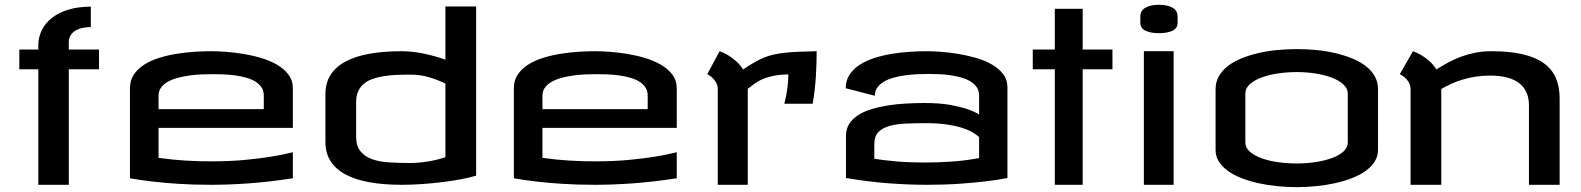

<svg xmlns="http://www.w3.org/2000/svg" viewBox="-20 -770 6587 800"><path d="M358.4 -657.2Q338.4 -657.2 321.8 -653.3Q305.2 -649.4 292.7 -641.4Q280.3 -633.3 273.4 -621.3Q266.6 -609.4 266.6 -593.8V-563.5H392.6V-481.4H266.6V0H139.6V-481.4H60.5V-563.5H139.6V-580.1Q139.6 -614.7 154.3 -644.5Q168.9 -674.3 197 -696Q225.1 -717.8 265.6 -730Q306.2 -742.2 358.4 -742.2Z M859.4 -556.6Q884.3 -556.6 919.4 -554.2Q954.6 -551.8 992.4 -545.7Q1030.3 -539.6 1067.4 -528.6Q1104.5 -517.6 1134 -500.5Q1163.6 -483.4 1181.9 -459.2Q1200.2 -435.1 1200.2 -402.3V-237.3H640.6V-112.3Q699.7 -104 754.4 -100.8Q809.1 -97.7 859.4 -97.7Q936 -97.7 998.3 -103.5Q1060.5 -109.4 1106 -116.7Q1158.2 -125 1200.2 -135.7V-27.3Q1107.4 -12.7 1021.2 -6.3Q935.1 0 859.4 0Q783.2 0 721.2 -4.2Q659.2 -8.3 614.7 -13.7Q563 -19.5 521.5 -27.3V-402.3Q521.5 -435.1 537.6 -459.2Q553.7 -483.4 580.6 -500.5Q607.4 -517.6 642.3 -528.6Q677.2 -539.6 714.8 -545.7Q752.4 -551.8 789.8 -554.2Q827.1 -556.6 859.4 -556.6ZM640.6 -315.4H1079.1V-372.1Q1079.1 -392.1 1069.3 -406.5Q1059.6 -420.9 1043.2 -430.7Q1026.9 -440.4 1005.1 -446.5Q983.4 -452.6 960 -455.8Q936.5 -459 912.8 -460Q889.2 -460.9 868.2 -460.9Q846.2 -460.9 821 -460Q795.9 -459 770.5 -455.6Q745.1 -452.1 721.7 -446Q698.2 -439.9 680.2 -429.9Q662.1 -419.9 651.4 -405.5Q640.6 -391.1 640.6 -371.1Z M1654.3 -556.6Q1697.3 -556.6 1744.4 -546.9Q1791.5 -537.1 1835.9 -521.5V-743.2H1963.9V-38.1Q1938 -30.3 1902.1 -23.4Q1866.2 -16.6 1825.2 -11.5Q1784.2 -6.3 1740 -3.2Q1695.8 0 1654.3 0Q1579.1 0 1520 -10.5Q1460.9 -21 1419.9 -43Q1378.9 -64.9 1357.4 -98.6Q1335.9 -132.3 1335.9 -178.7V-377.9Q1335.9 -424.3 1357.4 -458Q1378.9 -491.7 1419.9 -513.7Q1460.9 -535.6 1520 -546.1Q1579.1 -556.6 1654.3 -556.6ZM1689.5 -90.8Q1709 -90.8 1729.2 -92.8Q1749.5 -94.7 1768.8 -98.1Q1788.1 -101.6 1805.4 -106Q1822.8 -110.4 1835.9 -115.2V-421.9Q1802.2 -438 1766.8 -448.5Q1731.4 -459 1689.5 -459Q1659.2 -459 1630.6 -457.8Q1602.1 -456.5 1577.1 -452.4Q1552.2 -448.2 1531.2 -440.7Q1510.3 -433.1 1495.4 -420.4Q1480.5 -407.7 1472.2 -389.2Q1463.9 -370.6 1463.9 -344.7V-201.2Q1463.9 -161.6 1482.2 -139.4Q1500.5 -117.2 1531.2 -106.4Q1562 -95.7 1603 -93.3Q1644 -90.8 1689.5 -90.8Z M2459 -556.6Q2483.9 -556.6 2519 -554.2Q2554.2 -551.8 2592 -545.7Q2629.9 -539.6 2667 -528.6Q2704.1 -517.6 2733.6 -500.5Q2763.2 -483.4 2781.5 -459.2Q2799.8 -435.1 2799.8 -402.3V-237.3H2240.2V-112.3Q2299.3 -104 2354 -100.8Q2408.7 -97.7 2459 -97.7Q2535.6 -97.7 2597.9 -103.5Q2660.2 -109.4 2705.6 -116.7Q2757.8 -125 2799.8 -135.7V-27.3Q2707 -12.7 2620.8 -6.3Q2534.7 0 2459 0Q2382.8 0 2320.8 -4.2Q2258.8 -8.3 2214.4 -13.7Q2162.6 -19.5 2121.1 -27.3V-402.3Q2121.1 -435.1 2137.2 -459.2Q2153.3 -483.4 2180.2 -500.5Q2207 -517.6 2241.9 -528.6Q2276.9 -539.6 2314.5 -545.7Q2352.1 -551.8 2389.4 -554.2Q2426.8 -556.6 2459 -556.6ZM2240.2 -315.4H2678.7V-372.1Q2678.7 -392.1 2668.9 -406.5Q2659.2 -420.9 2642.8 -430.7Q2626.5 -440.4 2604.7 -446.5Q2583 -452.6 2559.6 -455.8Q2536.1 -459 2512.5 -460Q2488.8 -460.9 2467.8 -460.9Q2445.8 -460.9 2420.7 -460Q2395.5 -459 2370.1 -455.6Q2344.7 -452.1 2321.3 -446Q2297.9 -439.9 2279.8 -429.9Q2261.7 -419.9 2251 -405.5Q2240.2 -391.1 2240.2 -371.1Z M3382.8 -556.6Q3382.8 -505.9 3379.4 -450.9Q3376 -396 3366.2 -337.9H3248Q3252.4 -354.5 3256.3 -374Q3259.3 -390.6 3262 -412.8Q3264.6 -435.1 3264.6 -460Q3221.7 -459 3193.6 -451.9Q3165.5 -444.8 3147 -435.3Q3128.4 -425.8 3116.7 -416Q3105 -406.2 3095.7 -400.4V0H2970.7V-403.3Q2968.8 -418.9 2961.7 -429.7Q2954.6 -440.4 2946.8 -447.3Q2938 -455.6 2926.8 -460.9L2978.5 -556.6Q2996.6 -550.3 3014.2 -539.6Q3029.3 -530.3 3046.1 -515.9Q3063 -501.5 3076.2 -480.5Q3101.1 -497.6 3122.1 -509.5Q3143.1 -521.5 3162.8 -529.8Q3182.6 -538.1 3203.9 -542.7Q3225.1 -547.4 3250.7 -550.3Q3276.4 -553.2 3308.3 -554.4Q3340.3 -555.7 3382.8 -556.6Z M4059.6 -199.2Q4047.4 -210 4029.3 -220.2Q4011.2 -230.5 3984.9 -238.5Q3958.5 -246.6 3922.1 -251.7Q3885.7 -256.8 3836.9 -256.8Q3793.5 -256.8 3754.6 -255.1Q3715.8 -253.4 3686.5 -245.4Q3657.2 -237.3 3640.1 -219.7Q3623 -202.1 3623 -170.9V-108.4Q3666 -101.6 3717.8 -97.2Q3769.5 -92.8 3833 -92.8Q3883.8 -92.8 3941.2 -96.4Q3998.5 -100.1 4059.6 -111.3ZM3839.8 -556.6Q3864.3 -556.6 3898.9 -554.2Q3933.6 -551.8 3971.2 -545.7Q4008.8 -539.6 4045.7 -529.1Q4082.5 -518.6 4112.1 -501.7Q4141.6 -484.9 4159.7 -461.4Q4177.7 -438 4177.7 -406.2V-28.3Q4136.7 -20 4085 -14.2Q4040.5 -8.8 3979 -4.4Q3917.5 0 3841.8 0Q3766.6 0 3681.9 -6.3Q3597.2 -12.7 3504.9 -28.3V-204.1Q3504.9 -232.4 3518.3 -253.7Q3531.7 -274.9 3555.2 -290Q3578.6 -305.2 3610.4 -314.9Q3642.1 -324.7 3678.7 -330.6Q3715.3 -336.4 3754.9 -338.6Q3794.4 -340.8 3834 -340.8Q3894 -340.8 3936.3 -333.3Q3978.5 -325.7 4006.3 -316.9Q4038.6 -306.2 4059.6 -293V-372.1Q4059.6 -392.1 4049.8 -406.5Q4040 -420.9 4023.4 -430.9Q4006.8 -440.9 3985.4 -447Q3963.9 -453.1 3940.4 -456.5Q3917 -460 3892.8 -460.9Q3868.7 -461.9 3847.7 -461.9Q3825.7 -461.9 3800.8 -460.7Q3775.9 -459.5 3751.2 -456.1Q3726.6 -452.6 3703.9 -446.5Q3681.2 -440.4 3663.6 -430.2Q3646 -419.9 3635.5 -405.5Q3625 -391.1 3625 -371.1L3503.9 -402.3Q3503.9 -435.1 3520 -459.2Q3536.1 -483.4 3562.7 -500.5Q3589.4 -517.6 3624 -528.6Q3658.7 -539.6 3696 -545.7Q3733.4 -551.8 3770.5 -554.2Q3807.6 -556.6 3839.8 -556.6Z M4491.2 -563.5H4615.2V-481.4H4491.2V0H4375V-481.4H4283.2V-563.5H4375V-733.4H4491.2Z M4870.1 0H4746.1V-556.6H4870.1ZM4808.6 -750Q4844.7 -750 4865.7 -738Q4886.7 -726.1 4886.7 -700.2V-675.8Q4886.7 -652.3 4865.7 -642.1Q4844.7 -631.8 4808.6 -631.8Q4773.9 -631.8 4752.7 -642.1Q4731.4 -652.3 4731.4 -675.8V-700.2Q4731.4 -726.1 4752.7 -738Q4773.9 -750 4808.6 -750Z M5382.8 -565.4Q5423.8 -565.4 5464.6 -561.5Q5505.4 -557.6 5543 -548.8Q5580.6 -540 5613.3 -526.9Q5646 -513.7 5670.2 -495.1Q5694.3 -476.6 5708 -452.4Q5721.7 -428.2 5721.7 -398.4V-145.5Q5721.7 -119.1 5708 -97.2Q5694.3 -75.2 5670.2 -57.9Q5646 -40.5 5613.3 -27.8Q5580.6 -15.1 5543 -6.8Q5505.4 1.5 5464.4 5.6Q5423.3 9.8 5382.8 9.8Q5342.3 9.8 5301.5 5.6Q5260.7 1.5 5223.1 -6.8Q5185.5 -15.1 5153.1 -27.8Q5120.6 -40.5 5096.4 -57.9Q5072.3 -75.2 5058.6 -96.9Q5044.9 -118.7 5044.9 -145.5V-398.4Q5044.9 -428.2 5058.6 -452.4Q5072.3 -476.6 5096.4 -495.1Q5120.6 -513.7 5153.1 -526.9Q5185.5 -540 5223.1 -548.8Q5260.7 -557.6 5301.5 -561.5Q5342.3 -565.4 5382.8 -565.4ZM5168.9 -176.8Q5168.9 -154.3 5187.7 -137.9Q5206.5 -121.6 5236.8 -110.6Q5267.1 -99.6 5305.4 -94.2Q5343.8 -88.9 5382.8 -88.9Q5423.8 -88.9 5462.2 -94.7Q5500.5 -100.6 5530.3 -111.6Q5560.1 -122.6 5577.9 -138.9Q5595.7 -155.3 5595.7 -176.8V-379.9Q5595.7 -400.9 5577.9 -417.7Q5560.1 -434.6 5530.3 -446Q5500.5 -457.5 5462.2 -463.6Q5423.8 -469.7 5382.8 -469.7Q5343.8 -469.7 5305.4 -464.1Q5267.1 -458.5 5236.8 -447.3Q5206.5 -436 5187.7 -419.2Q5168.9 -402.3 5168.9 -379.9Z M5857.4 -403.3Q5855.5 -418.9 5848.4 -429.7Q5841.3 -440.4 5833 -447.3Q5823.7 -455.6 5812.5 -460.9L5867.2 -556.6Q5885.3 -550.3 5903.3 -539.6Q5918.5 -530.3 5935.3 -515.9Q5952.1 -501.5 5964.8 -480.5Q5989.3 -496.1 6014.9 -510Q6040.5 -523.9 6068.6 -534.2Q6096.7 -544.4 6127.7 -550.5Q6158.7 -556.6 6194.3 -556.6Q6269.5 -556.6 6323.5 -544.2Q6377.4 -531.7 6411.9 -507.1Q6446.3 -482.4 6462.4 -445.8Q6478.5 -409.2 6478.5 -360.4V0H6350.6V-330.1Q6350.6 -357.4 6343.3 -377.2Q6335.9 -397 6323.5 -410.9Q6311 -424.8 6294.4 -433.6Q6277.8 -442.4 6260 -447Q6242.2 -451.7 6223.6 -453.4Q6205.1 -455.1 6188.5 -455.1Q6157.2 -455.1 6128.9 -450.7Q6100.6 -446.3 6075.2 -438.7Q6049.8 -431.2 6027.3 -420.9Q6004.9 -410.6 5985.4 -399.4V0H5857.4Z"/></svg>

Font: Revalia
Style: Regular
Weight: 400
Designer: Johan Kallas, Mihkel Virkus
Foundry: Johan Kallas, Mihkel Virkus
Version: Version 1.001